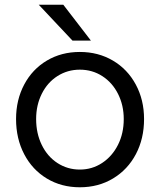

<svg xmlns="http://www.w3.org/2000/svg" viewBox="-20 -783 679 813"><path d="M48 -279Q48 -360 82.5 -425Q117 -490 178.5 -526.5Q240 -563 318 -563Q396 -563 458 -526.5Q520 -490 555 -425Q590 -360 590 -279Q590 -196 555.5 -130.5Q521 -65 459 -27.5Q397 10 318 10Q240 10 178.5 -27Q117 -64 82.5 -130Q48 -196 48 -279ZM504 -279Q504 -337 480 -385Q456 -433 413.5 -460.5Q371 -488 318 -488Q266 -488 223.5 -461Q181 -434 157 -386Q133 -338 133 -279Q133 -218 157 -169Q181 -120 223.5 -92.5Q266 -65 318 -65Q370 -65 412.5 -93Q455 -121 479.5 -169.5Q504 -218 504 -279ZM248 -763 365 -611H287L144 -763Z"/></svg>

Font: Open Sauce One
Style: Regular
Weight: 400
Designer: Alfredo Marco Pradil
Foundry: Creative Sauce Fz LLC
Version: Version 1.477